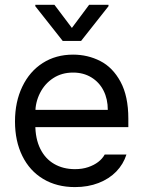

<svg xmlns="http://www.w3.org/2000/svg" viewBox="-20 -763 593 794"><path d="M42 -260.7Q42 -341.8 72.3 -404.8Q102.5 -467.8 156.7 -502.4Q210.9 -537.1 282.2 -537.1Q342.8 -537.1 394.5 -510.7Q446.3 -484.4 478.5 -424.8Q510.7 -365.2 510.7 -272.5V-237.3H100.6V-308.6H425.8Q425.8 -353.5 408.2 -388.2Q390.6 -422.9 357.9 -442.9Q325.2 -462.9 282.2 -462.9Q235.4 -462.9 200.2 -439.9Q165 -417 145.5 -378.4Q126 -339.8 126 -295.9V-248Q126 -189.5 146.5 -147.9Q167 -106.4 204.1 -85Q241.2 -63.5 290 -63.5Q320.3 -63.5 344.7 -71.8Q369.1 -80.1 386.2 -93.3Q403.3 -106.4 413.1 -124H502.9Q490.2 -84 460.9 -53.7Q431.6 -23.4 387.7 -6.3Q343.8 10.7 290 10.7Q214.8 10.7 158.7 -22.9Q102.5 -56.6 72.3 -118.2Q42 -179.7 42 -260.7ZM277.3 -647.5 348.6 -743.2H428.7V-737.3L315.4 -593.8H239.3L126 -737.3V-743.2H205.1Z"/></svg>

Font: WEMIX Pretendard Variable
Style: Regular
Weight: 400
Designer: Base glyphs from Inter by Rasmus Andersson; Hangeul glyphs from Noto Sans CJK(Source Han Sans) by Jang Soo-young and Kan
Foundry: Kil Hyung-jin
Version: Version 1.000;Glyphs 3.2 (3208)